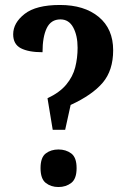

<svg xmlns="http://www.w3.org/2000/svg" viewBox="-20 -744 525 772"><path d="M192 -222 171 -349Q220 -372 246.5 -404Q273 -436 282.5 -473.5Q292 -511 292 -552Q292 -601 274.5 -633.5Q257 -666 223 -666Q185 -666 168 -631Q151 -596 151 -534Q95 -534 64 -550Q33 -566 33 -606Q33 -652 79 -688Q125 -724 221 -724Q319 -724 377 -676Q435 -628 435 -542Q435 -461 393 -411.5Q351 -362 264 -322L242 -222ZM215 8Q185 8 164 -8.5Q143 -25 143 -68Q143 -111 164 -127Q185 -143 215 -143Q245 -143 266.5 -127Q288 -111 288 -68Q288 -25 266.5 -8.5Q245 8 215 8Z"/></svg>

Font: Noto Serif Khmer Condensed
Style: Bold
Weight: 700
Width: 3
Designer: Danh Hong and the Monotype Design Team
Foundry: Monotype Imaging Inc.
Version: Version 2.004; ttfautohint (v1.8.4.7-5d5b)